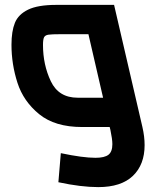

<svg xmlns="http://www.w3.org/2000/svg" viewBox="-20 -520 615 786"><path d="M572 74Q572 154 524 200Q476 246 382 246Q312 246 219 226L229 107Q319 126 371 126Q408 126 424 113.5Q440 101 440 70Q440 50 432 12L429 0H316Q205 0 140.5 -52.5Q76 -105 51.5 -181Q27 -257 27 -337Q27 -392 41 -426.5Q55 -461 95 -480.5Q135 -500 210 -500H447L563 0Q572 39 572 74ZM402 -120 342 -380H228Q192 -380 178.5 -378Q165 -376 160.5 -367.5Q156 -359 156 -336Q156 -255 188 -187.5Q220 -120 298 -120Z"/></svg>

Font: Cairo
Style: Bold Italic
Weight: 700
Italic angle: -13°
Designer: Mohamed Gaber, Accademia di Belle Arti di Urbino and others
Foundry: Kief Type Foundry, Accademia di Belle Arti di Urbino and others
Version: Version 3.011